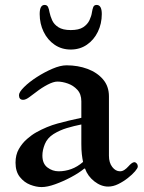

<svg xmlns="http://www.w3.org/2000/svg" viewBox="-20 -739 584 779"><path d="M141 -682Q141 -719 161 -719Q171 -719 175 -710.5Q179 -702 181 -689Q184 -674 191.5 -657Q199 -640 217 -628.5Q235 -617 267 -617Q300 -617 317.5 -628.5Q335 -640 343 -657Q351 -674 353 -689Q355 -702 358.5 -710.5Q362 -719 372 -719Q393 -719 393 -682Q393 -643 377 -610Q361 -577 332.5 -557.5Q304 -538 267 -538Q230 -538 201.5 -557.5Q173 -577 157 -610Q141 -643 141 -682ZM43 -79Q43 -111 56.5 -134.5Q70 -158 89.5 -175Q109 -192 127 -202Q170 -226 214 -238Q258 -250 310 -261V-328Q310 -357 294 -374.5Q278 -392 255.5 -400Q233 -408 213 -408Q197 -408 173 -395.5Q149 -383 126 -365Q116 -358 100.5 -346Q85 -334 74 -334Q57 -334 57 -353Q57 -365 77.5 -385.5Q98 -406 129 -426Q160 -446 192.5 -460Q225 -474 250 -474Q296 -474 335 -459.5Q374 -445 398 -417Q422 -389 422 -348V-107Q422 -79 435.5 -61.5Q449 -44 467 -44Q476 -44 484.5 -49.5Q493 -55 501 -64Q507 -71 513.5 -76Q520 -81 525 -81Q530 -81 534.5 -76Q539 -71 539 -63Q539 -57 528 -44Q517 -31 498.5 -16.5Q480 -2 459.5 8Q439 18 419 18Q390 18 363 -3Q336 -24 325 -55H322Q300 -37 268 -20Q236 -3 204 8.5Q172 20 149 20Q127 20 102.5 10.5Q78 1 60.5 -21Q43 -43 43 -79ZM152 -108Q152 -75 172.5 -59.5Q193 -44 218 -44Q244 -44 269 -53Q294 -62 317 -82Q314 -96 312 -113.5Q310 -131 310 -155V-234Q280 -228 251.5 -219.5Q223 -211 197 -195Q172 -179 162 -154.5Q152 -130 152 -108Z"/></svg>

Font: Monomakh
Style: Regular
Weight: 400
Version: Version 1.200; ttfautohint (v1.8.4.7-5d5b)